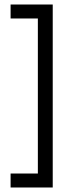

<svg xmlns="http://www.w3.org/2000/svg" viewBox="-20 -699 320 852"><path d="M27 -617V-679H214V133H27V71H148V-617Z"/></svg>

Font: Questrial
Style: Regular
Weight: 400
Designer: Joe Prince
Foundry: Joe Prince
Version: Version 1.002